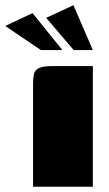

<svg xmlns="http://www.w3.org/2000/svg" viewBox="-86 -712 414 732"><path d="M40 0Q40 -99 40 -197.5Q40 -296 40 -394Q40 -415 43.5 -430Q47 -445 62.5 -452.5Q78 -460 114 -460H268V0ZM70 -521 -66 -613 38 -662 152 -521ZM195 -521 90 -644 194 -692 268 -521Z"/></svg>

Font: Genos Black
Style: Regular
Weight: 900
Designer: Robert E. Leuschke
Foundry: Robert E. Leuschke
Version: Version 1.010